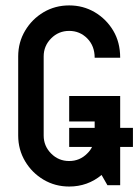

<svg xmlns="http://www.w3.org/2000/svg" viewBox="-20 -681 509 706"><path d="M328.1 -210.9V-234.4H234.4V-328.1H421.9V-210.9H468.8V-140.6H421.9V0H375L353.5 -37.6Q302.2 4.9 234.4 4.9Q182.6 4.9 140.1 -20.3Q97.7 -45.4 72.3 -88.1Q46.9 -130.9 46.9 -182.6V-473.6Q46.9 -525.4 72.3 -568.1Q97.7 -610.8 140.1 -636Q182.6 -661.1 234.4 -661.1Q286.1 -661.1 328.6 -636Q371.1 -610.8 396.5 -568.1Q421.9 -525.4 421.9 -468.8H328.1Q328.1 -512.2 300.8 -539.8Q273.4 -567.4 234.4 -567.4Q195.3 -567.4 168 -539.8Q140.6 -512.2 140.6 -473.6V-182.6Q140.6 -144 168 -116.5Q195.3 -88.9 234.4 -88.9Q273.4 -88.9 300.8 -116.7Q312 -127.4 318.4 -140.6H234.4V-210.9Z"/></svg>

Font: Lambda
Style: Regular
Weight: 400
Designer: GGBotNet
Version: 0.22